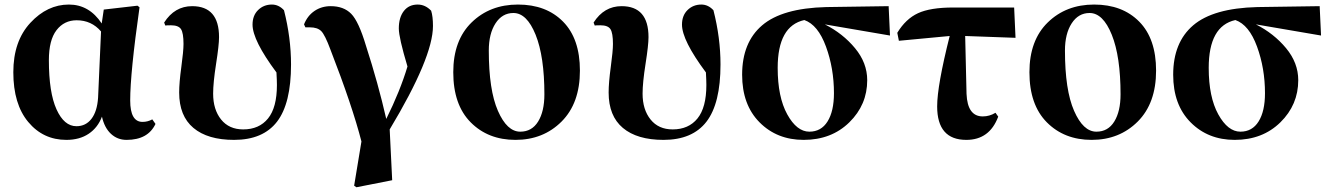

<svg xmlns="http://www.w3.org/2000/svg" viewBox="-20 -583 5704 823"><path d="M400.4 -164.1 413.1 -448.2Q372.1 -496.1 308.6 -496.1Q254.9 -496.1 222.2 -453.6Q189.5 -411.1 189.5 -325.2Q189.5 -186.5 222.2 -114.3Q254.9 -42 307.6 -42Q347.7 -42 372.1 -73.7Q396.5 -105.5 400.4 -164.1ZM632.8 -71.3 646.5 -51.8Q614.3 16.6 522.5 16.6Q483.4 16.6 455.6 -9.3Q427.7 -35.2 417 -83Q399.4 -36.1 360.4 -9.8Q321.3 16.6 264.6 16.6Q165 16.6 101.1 -60.1Q37.1 -136.7 37.1 -273.4Q37.1 -406.2 109.9 -484.9Q182.6 -563.5 275.4 -563.5Q362.3 -563.5 416 -482.4L424.8 -542L569.3 -558.6L578.1 -551.8Q538.1 -270.5 538.1 -152.3Q538.1 -60.5 590.8 -60.5Q613.3 -60.5 632.8 -71.3Z M688.5 -473.6 683.6 -486.3Q728.5 -556.6 803.7 -556.6Q918.9 -556.6 918.9 -423.8Q918.9 -389.6 906.2 -309.1Q893.6 -228.5 893.6 -181.6Q893.6 -113.3 927.7 -70.8Q961.9 -28.3 1022.5 -28.3Q1090.8 -28.3 1128.9 -75.2Q1167 -122.1 1167 -218.8Q1167 -237.3 1165 -272.5Q1062.5 -410.2 1062.5 -477.5Q1062.5 -516.6 1086.4 -540Q1110.4 -563.5 1145.5 -563.5Q1174.8 -563.5 1197.3 -539.1Q1227.5 -420.9 1227.5 -306.6Q1227.5 -139.6 1167.5 -61.5Q1107.4 16.6 983.4 16.6Q870.1 16.6 809.1 -34.7Q748 -85.9 748 -186.5Q748 -228.5 757.3 -296.4Q766.6 -364.3 766.6 -394.5Q766.6 -441.4 755.9 -458Q745.1 -474.6 712.9 -474.6Q692.4 -474.6 688.5 -473.6Z M1289.1 -465.8 1283.2 -478.5Q1297.9 -515.6 1328.1 -536.1Q1358.4 -556.6 1397.5 -556.6Q1453.1 -556.6 1485.4 -523.9Q1517.6 -491.2 1548.8 -386.7Q1600.6 -226.6 1635.7 -73.2Q1695.3 -193.4 1726.6 -297.9Q1689.5 -421.9 1689.5 -460.9Q1689.5 -507.8 1710.9 -535.6Q1732.4 -563.5 1770.5 -563.5Q1802.7 -563.5 1828.1 -537.1Q1835.9 -512.7 1835.9 -471.7Q1835.9 -336.9 1650.4 -28.3L1661.1 189.5L1507.8 219.7L1498 212.9L1529.3 23.4Q1490.2 -128.9 1396.5 -370.1Q1373 -433.6 1356.9 -449.7Q1340.8 -465.8 1308.6 -465.8Z M2189.5 16.6Q2072.3 16.6 1997.6 -58.6Q1922.9 -133.8 1922.9 -273.4Q1922.9 -410.2 2001.5 -486.8Q2080.1 -563.5 2200.2 -563.5Q2321.3 -563.5 2393.6 -490.2Q2465.8 -417 2465.8 -280.3Q2465.8 -140.6 2387.2 -62Q2308.6 16.6 2189.5 16.6ZM2210 -18.6Q2259.8 -18.6 2286.6 -62Q2313.5 -105.5 2313.5 -178.7Q2313.5 -340.8 2275.9 -434.1Q2238.3 -527.3 2180.7 -527.3Q2132.8 -527.3 2104 -482.9Q2075.2 -438.5 2075.2 -366.2Q2075.2 -197.3 2114.3 -107.9Q2153.3 -18.6 2210 -18.6Z M2529.3 -473.6 2524.4 -486.3Q2569.3 -556.6 2644.5 -556.6Q2759.8 -556.6 2759.8 -423.8Q2759.8 -389.6 2747.1 -309.1Q2734.4 -228.5 2734.4 -181.6Q2734.4 -113.3 2768.6 -70.8Q2802.7 -28.3 2863.3 -28.3Q2931.6 -28.3 2969.7 -75.2Q3007.8 -122.1 3007.8 -218.8Q3007.8 -237.3 3005.9 -272.5Q2903.3 -410.2 2903.3 -477.5Q2903.3 -516.6 2927.2 -540Q2951.2 -563.5 2986.3 -563.5Q3015.6 -563.5 3038.1 -539.1Q3068.4 -420.9 3068.4 -306.6Q3068.4 -139.6 3008.3 -61.5Q2948.2 16.6 2824.2 16.6Q2710.9 16.6 2649.9 -34.7Q2588.9 -85.9 2588.9 -186.5Q2588.9 -228.5 2598.1 -296.4Q2607.4 -364.3 2607.4 -394.5Q2607.4 -441.4 2596.7 -458Q2585.9 -474.6 2553.7 -474.6Q2533.2 -474.6 2529.3 -473.6Z M3449.2 -18.6Q3500 -18.6 3527.3 -62.5Q3554.7 -106.4 3554.7 -183.6Q3554.7 -290 3520.5 -383.3Q3486.3 -476.6 3427.7 -497.1Q3313.5 -471.7 3313.5 -292Q3313.5 -167 3354.5 -92.8Q3395.5 -18.6 3449.2 -18.6ZM3794.9 -430.7 3515.6 -478.5Q3592.8 -439.5 3645 -376.5Q3697.3 -313.5 3697.3 -239.3Q3697.3 -133.8 3620.6 -58.6Q3543.9 16.6 3424.8 16.6Q3310.5 16.6 3235.8 -58.6Q3161.1 -133.8 3161.1 -262.7Q3161.1 -401.4 3247.1 -474.6Q3333 -547.9 3521.5 -552.7L3789.1 -556.6Z M4117.2 -428.7 4123 -180.7Q4127 -84 4192.4 -84Q4221.7 -84 4247.1 -99.6L4258.8 -83Q4221.7 16.6 4122.1 16.6Q3997.1 16.6 3997.1 -127Q3997.1 -215.8 4050.8 -428.7L3833 -408.2L3826.2 -442.4Q3862.3 -502 3915 -526.4Q3967.8 -550.8 4065.4 -550.8H4327.1L4333 -420.9Z M4659.2 16.6Q4542 16.6 4467.3 -58.6Q4392.6 -133.8 4392.6 -273.4Q4392.6 -410.2 4471.2 -486.8Q4549.8 -563.5 4669.9 -563.5Q4791 -563.5 4863.3 -490.2Q4935.5 -417 4935.5 -280.3Q4935.5 -140.6 4856.9 -62Q4778.3 16.6 4659.2 16.6ZM4679.7 -18.6Q4729.5 -18.6 4756.3 -62Q4783.2 -105.5 4783.2 -178.7Q4783.2 -340.8 4745.6 -434.1Q4708 -527.3 4650.4 -527.3Q4602.5 -527.3 4573.7 -482.9Q4544.9 -438.5 4544.9 -366.2Q4544.9 -197.3 4584 -107.9Q4623 -18.6 4679.7 -18.6Z M5296.9 -18.6Q5347.7 -18.6 5375 -62.5Q5402.3 -106.4 5402.3 -183.6Q5402.3 -290 5368.2 -383.3Q5334 -476.6 5275.4 -497.1Q5161.1 -471.7 5161.1 -292Q5161.1 -167 5202.1 -92.8Q5243.2 -18.6 5296.9 -18.6ZM5642.6 -430.7 5363.3 -478.5Q5440.4 -439.5 5492.7 -376.5Q5544.9 -313.5 5544.9 -239.3Q5544.9 -133.8 5468.3 -58.6Q5391.6 16.6 5272.5 16.6Q5158.2 16.6 5083.5 -58.6Q5008.8 -133.8 5008.8 -262.7Q5008.8 -401.4 5094.7 -474.6Q5180.7 -547.9 5369.1 -552.7L5636.7 -556.6Z"/></svg>

Font: Bpmf Zihi Serif Heavy
Style: Heavy
Weight: 900
Foundry: But Ko
Version: Version 1.320